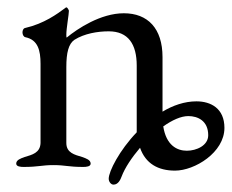

<svg xmlns="http://www.w3.org/2000/svg" viewBox="-20 -450 629 521"><path d="M288 51C301 51 307 37 310 29C319 5 338 -23 360 -49C375 -6 409 13 455 13C508 13 589 -36 589 -103C589 -156 552 -175 513 -175C481 -175 449 -164 421 -147V-295C421 -373 381 -414 316 -414C253 -414 190 -372 161 -348C160 -349 160 -352 160 -356C160 -373 167 -411 167 -421C166 -424 163 -430 160 -430C159 -430 159 -430 158 -429C135 -412 100 -386 48 -374C43 -373 41 -367 41 -362C41 -356 44 -350 49 -349C83 -342 90 -313 90 -277V-62C89 -35 67 -30 47 -24C36 -20 24 -16 24 -6C24 2 36 3 44 3C85 3 93 -2 125 -2C158 -2 165 3 206 3C214 3 226 2 226 -6C226 -16 214 -20 203 -24C183 -30 160 -35 160 -62V-268C160 -307 166 -331 182 -342C209 -359 245 -365 275 -365C328 -365 351 -330 351 -272V-91C304 -42 275 15 275 35C275 43 281 51 288 51ZM487 -41C460 -41 431 -56 423 -107C447 -124 471 -135 491 -135C517 -135 545 -122 545 -83C545 -55 513 -41 487 -41Z"/></svg>

Font: EB Garamond
Style: Regular
Weight: 400
Designer: Georg Duffner and Octavio Pardo
Foundry: Georg Duffner
Version: Version 1.000;PS 001.000;hotconv 1.0.88;makeotf.lib2.5.64775